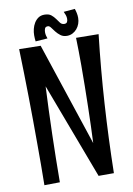

<svg xmlns="http://www.w3.org/2000/svg" viewBox="-93 -900 665 960"><g transform="rotate(-10 240.0 -420.5)"><path d="M451.2 -696.8Q431.2 -522.5 420.2 -348.9Q409.2 -175.3 405.8 1H328.1L145 -485.8Q133.3 -243.7 131.8 -1L53.2 0Q54.2 -51.8 54.2 -103.5Q54.2 -155.3 54.2 -208Q54.2 -450.2 46.9 -691.9L155.8 -689.9L330.1 -165Q332 -204.1 333.5 -250.7Q335 -297.4 336.2 -348.1Q337.4 -398.9 338.1 -452.1Q338.9 -505.4 338.9 -557.1Q338.9 -593.8 338.4 -629.2Q337.9 -664.6 336.9 -698.2ZM356 -841.8Q359.9 -830.6 362.3 -818.8Q364.7 -807.1 364.7 -794.9Q364.7 -779.3 359.6 -765.1Q354.5 -751 345.2 -740Q335.9 -729 323 -722.4Q310.1 -715.8 294.9 -715.8Q275.4 -715.8 262.2 -725.8Q249 -735.8 239.7 -747.8Q230.5 -759.8 223.1 -769.8Q215.8 -779.8 208 -779.8Q195.8 -779.8 192.4 -771.2Q189 -762.7 189 -752.9Q189 -744.1 190.9 -735.8Q192.9 -727.5 195.8 -720.2L134.8 -715.8Q133.8 -723.6 133.3 -731.4Q132.8 -739.3 132.8 -747.1Q132.8 -762.2 136.7 -778.6Q140.6 -794.9 148.9 -808.6Q157.2 -822.3 169.9 -831.1Q182.6 -839.8 200.7 -839.8Q222.7 -839.8 234.9 -830.1Q247.1 -820.3 255.4 -808.3Q263.7 -796.4 271.2 -786.6Q278.8 -776.9 292 -776.9Q301.8 -776.9 305.7 -783.2Q309.6 -789.6 309.6 -799.8Q309.6 -809.6 306.4 -818.8Q303.2 -828.1 298.8 -836.9Z"/></g></svg>

Font: Englebert
Style: Regular
Weight: 400
Designer: Astigmatic (AOETI)
Foundry: Astigmatic (AOETI)
Version: Version 1.000